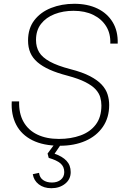

<svg xmlns="http://www.w3.org/2000/svg" viewBox="-20 -759 660 1013"><path d="M296 10Q209 10 151 -19Q93 -48 65.5 -101Q38 -154 42 -224H81Q79 -161 104 -116.5Q129 -72 177 -49Q225 -26 291 -26Q354 -26 405 -44.5Q456 -63 485.5 -102Q515 -141 515 -203Q515 -224 509 -245.5Q503 -267 485 -287Q467 -307 431 -325.5Q395 -344 335 -360Q281 -374 242 -391.5Q203 -409 177.5 -431Q152 -453 140 -481Q128 -509 128 -545Q128 -609 161 -652Q194 -695 249.5 -717Q305 -739 372 -739Q442 -739 494 -714Q546 -689 574.5 -642Q603 -595 601 -529H562Q564 -582 540 -620.5Q516 -659 472 -680.5Q428 -702 368 -702Q313 -702 268 -684.5Q223 -667 196.5 -633Q170 -599 170 -548Q170 -511 186.5 -483.5Q203 -456 243 -434Q283 -412 352 -394Q415 -378 455 -357Q495 -336 517 -312Q539 -288 547.5 -261Q556 -234 556 -205Q556 -138 522.5 -89.5Q489 -41 430.5 -15.5Q372 10 296 10ZM251 234Q211 234 184.5 213.5Q158 193 153 160L186 153Q189 178 207.5 191Q226 204 254 204Q283 204 301 189Q319 174 319 149Q319 120 299 103Q279 86 237 74L231 51L277 -11L309 -8L268 52Q309 66 331 89.5Q353 113 353 149Q353 187 323.5 210.5Q294 234 251 234Z"/></svg>

Font: Mona Sans
Style: Italic
Weight: 200
Italic angle: -11.6951°
Designer: Deni Anggara
Foundry: GitHub
Version: Version 2.000